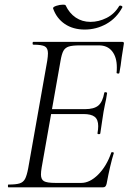

<svg xmlns="http://www.w3.org/2000/svg" viewBox="-20 -805 554 825"><path d="M16 -12Q49 -12 64.5 -17Q80 -22 87.5 -36Q95 -50 101 -81L183 -544Q186 -564 186 -576Q186 -598 173 -605.5Q160 -613 123 -613Q120 -613 120 -619Q120 -625 123 -625H506Q514 -625 512 -616L503 -559Q499 -523 493 -492Q492 -488 486 -489Q480 -490 481 -493Q482 -501 482 -516Q482 -559 462 -584.5Q442 -610 405 -610H323Q291 -610 275.5 -605Q260 -600 252.5 -586.5Q245 -573 240 -543L159 -85Q156 -67 156 -55Q156 -34 169 -26.5Q182 -19 219 -19H329Q366 -19 402 -55Q438 -91 458 -149Q459 -152 464.5 -151Q470 -150 469 -147Q454 -100 438 -15Q436 -7 432.5 -3.5Q429 0 422 0H16Q14 0 14 -6Q14 -12 16 -12ZM399 -233Q402 -250 402 -263Q402 -291 387 -303Q372 -315 338 -315H174L177 -336H345Q384 -336 402.5 -351.5Q421 -367 428 -406Q428 -409 434 -409Q436 -409 438.5 -407.5Q441 -406 440 -404Q436 -376 431 -356L425 -325L419 -286Q419 -283 411 -232Q410 -228 404 -228.5Q398 -229 399 -233ZM208 -769Q207 -775 222 -780Q237 -785 251 -785Q261 -785 262 -782Q278 -748 305.5 -729.5Q333 -711 369 -711Q404 -711 438 -728Q472 -745 492 -779Q493 -781 497 -781Q501 -781 504 -778.5Q507 -776 506 -774Q481 -727 437.5 -702.5Q394 -678 344 -678Q294 -678 258.5 -702Q223 -726 208 -769Z"/></svg>

Font: Cormorant Garamond
Style: Italic
Weight: 400
Italic angle: -10°
Designer: Christian Thalmann (Catharsis Fonts)
Foundry: Catharsis Fonts
Version: Version 4.000